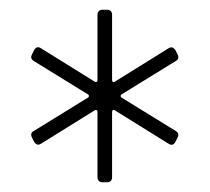

<svg xmlns="http://www.w3.org/2000/svg" viewBox="-20 -767 430 394"><path d="M190 -393H200C206 -393 210 -397 210 -403V-538C210 -541 213 -542 215 -541L326 -472C332 -468 337 -470 340 -476L344 -484C347 -489 347 -494 341 -498L229 -567C227 -568 227 -572 229 -573L341 -642C345 -644 346 -647 346 -650C346 -652 345 -654 344 -656L340 -664C338 -667 335 -670 331 -670C330 -670 328 -669 326 -668L215 -599C213 -598 210 -599 210 -602V-737C210 -743 206 -747 200 -747H190C184 -747 180 -743 180 -737V-602C180 -599 177 -598 175 -599L64 -668C58 -672 53 -670 50 -664L46 -656C43 -651 43 -646 49 -642L161 -573C163 -572 163 -568 161 -567L49 -498C45 -496 44 -493 44 -490C44 -488 45 -486 46 -484L50 -476C52 -473 55 -470 59 -470C60 -470 62 -471 64 -472L175 -541C177 -542 180 -541 180 -538V-403C180 -397 184 -393 190 -393Z"/></svg>

Font: Barlow Condensed ExtraLight
Style: Regular
Weight: 275
Width: 3
Designer: Jeremy Tribby
Foundry: Tribby Type
Version: Version 1.422;hotconv 1.0.109;makeotfexe 2.5.65596